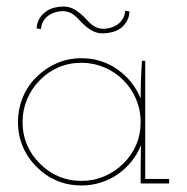

<svg xmlns="http://www.w3.org/2000/svg" viewBox="-20 -561 572 587"><path d="M497 0V-14H424V-375H414Q412 -346 411 -317.5Q410 -289 410 -260Q388 -314 339.5 -348.5Q291 -383 229 -383Q188 -383 153 -367.5Q118 -352 92 -326Q65 -300 50 -264Q35 -228 35 -188Q35 -147 50 -112Q65 -77 92 -51Q118 -24 153 -9Q188 6 229 6Q260 6 288.5 -3Q317 -12 341 -29Q364 -45 382 -67.5Q400 -90 411 -117Q411 -101 410.5 -85.5Q410 -70 410 -54V0ZM229 -369Q266 -369 299 -355Q332 -341 357 -316Q382 -291 396 -258Q410 -225 410 -188Q410 -150 396 -117.5Q382 -85 357 -61Q332 -36 299 -22Q266 -8 229 -8Q191 -8 158.5 -22Q126 -36 102 -61Q77 -85 63 -117.5Q49 -150 49 -188Q49 -225 63 -258Q77 -291 102 -316Q126 -341 158.5 -355Q191 -369 229 -369ZM348 -474Q359 -482 367 -495Q375 -508 376 -526L363 -528Q361 -511 353.5 -500.5Q346 -490 336 -484Q326 -478 315.5 -475.5Q305 -473 297 -473Q283 -473 271 -479Q259 -485 243 -503Q227 -520 210.5 -530.5Q194 -541 174 -541Q160 -541 146 -537.5Q132 -534 121 -526Q109 -518 101 -505Q93 -492 92 -474L105 -472Q107 -489 114.5 -499.5Q122 -510 132 -516Q142 -522 152.5 -524.5Q163 -527 171 -527Q185 -527 197 -521Q209 -515 225 -497Q241 -480 257.5 -469.5Q274 -459 294 -459Q308 -459 322 -462.5Q336 -466 348 -474Z"/></svg>

Font: Josefin Slab Thin Thin
Style: Regular
Weight: 250
Version: Version 2.000